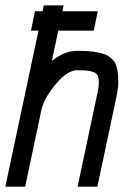

<svg xmlns="http://www.w3.org/2000/svg" viewBox="-23 -704 493 724"><path d="M275.9 -512.2Q305.2 -512.2 327.6 -509.3Q350.1 -506.3 365.7 -501.5Q381.3 -496.6 392.1 -487.8Q402.8 -479 408.7 -470.5Q414.6 -461.9 418 -447.8Q421.4 -433.6 422.1 -421.9Q422.9 -410.2 422.9 -391.6Q422.9 -371.6 417 -343.3L344.2 0H269.5L345.7 -358.9Q349.6 -376 349.6 -391.6Q349.6 -410.6 345.2 -419.7Q340.8 -428.7 324.7 -433.8Q308.6 -439 275.9 -439H267.1Q231 -439 186.8 -386.2Q142.6 -333.5 132.8 -287.6L71.8 0H-2.9L122.1 -588.4H93.8L108.9 -661.6H137.7L142.1 -683.6H216.8L212.4 -661.6H345.7L330.6 -588.4H196.8L172.4 -474.1Q220.2 -512.2 267.1 -512.2Z"/></svg>

Font: Anka/Coder Narrow
Style: Italic
Weight: 400
Width: 3
Italic angle: -12°
Monospace: yes
Version: Version 001.100